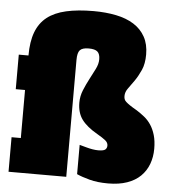

<svg xmlns="http://www.w3.org/2000/svg" viewBox="-55 -843 818 908"><g transform="rotate(5 353.5 -389.0)"><path d="M342 -156 375 -147Q389 -143 404 -140.5Q419 -138 431 -138Q457 -138 465 -145Q473 -152 473 -164Q473 -178 460 -188.5Q447 -199 421 -214Q370 -243 346.5 -275Q323 -307 323 -355Q323 -386 335 -415Q347 -444 361 -470.5Q375 -497 387 -521Q399 -545 399 -567Q399 -592 387 -603Q375 -614 345 -614Q315 -614 303.5 -601.5Q292 -589 292 -555V0H18V-164H62V-392H18V-556H64Q64 -622 81 -667Q98 -712 133 -739.5Q168 -767 223 -779.5Q278 -792 353 -792Q411 -792 460 -782Q509 -772 544 -750Q579 -728 598.5 -693Q618 -658 618 -609Q618 -565 604.5 -535Q591 -505 575.5 -482.5Q560 -460 546.5 -442Q533 -424 533 -405Q533 -397 535 -390.5Q537 -384 544 -377.5Q551 -371 563.5 -362.5Q576 -354 597 -342Q616 -330 634 -315.5Q652 -301 665.5 -280.5Q679 -260 687 -232.5Q695 -205 695 -168Q695 -129 682.5 -95.5Q670 -62 645 -37.5Q620 -13 581.5 0.5Q543 14 491 14Q441 14 403.5 4Q366 -6 342 -17Z"/></g></svg>

Font: Alfa Slab One
Style: Regular
Weight: 400
Designer: JM Sole
Foundry: JM Sole
Version: Version 1.001